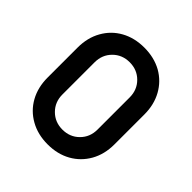

<svg xmlns="http://www.w3.org/2000/svg" viewBox="-197 -886 1052 1052"><g transform="rotate(45 329.0 -360.0)"><path d="M329 15Q252.5 15 194 -18Q135 -51 102.5 -109.5Q70 -168 70 -244V-476Q70 -552.5 103 -611Q136 -670 194.5 -702.5Q253 -735 329 -735Q405 -735 464 -702.5Q523 -669 555.5 -610.2Q588 -551.5 588 -476V-244Q588 -167.5 555 -109Q521.5 -50 463.2 -17.5Q405 15 329 15ZM465 -235.5V-485Q465 -543.5 426 -582.5Q387 -621.5 329 -621.5Q271 -621.5 232 -582.5Q193 -543.5 193 -485V-235.5Q193 -177.5 232 -138.5Q271 -99.5 329 -99.5Q387 -99.5 426 -138.5Q465 -177.5 465 -235.5Z"/></g></svg>

Font: Vortex Mix
Style: Bold
Weight: 700
Designer: Mikhail Sharanda
Foundry: Mikhail Sharanda
Version: Version 4.504;Glyphs 3.1.2 (3151)